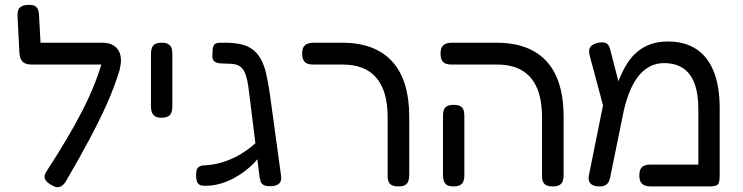

<svg xmlns="http://www.w3.org/2000/svg" viewBox="-20 -758 3061 791"><path d="M197 7Q173 -5 166 -19Q159 -33 171 -51Q217 -122 253.5 -183.5Q290 -245 318.5 -300.5Q347 -356 369 -411Q391 -466 407 -524L474 -473Q451 -398 420 -329Q389 -260 349 -185Q309 -110 255 -17Q249 -5 240.5 3Q232 11 221.5 13Q211 15 197 7ZM472 -470 411 -492H111Q86 -492 74 -503Q62 -514 60 -539L52 -695Q52 -708 55.5 -717.5Q59 -727 70 -732.5Q81 -738 100 -738Q118 -738 126 -732Q134 -726 137.5 -715.5Q141 -705 141 -691L147 -582H401Q433 -582 452 -568Q471 -554 476.5 -528.5Q482 -503 472 -470Z M645 -273Q627 -273 618 -279.5Q609 -286 605.5 -296Q602 -306 602 -318V-538Q602 -550 605.5 -560Q609 -570 618.5 -576Q628 -582 646 -582Q665 -582 674.5 -575.5Q684 -569 687 -559.5Q690 -550 690 -537V-317Q690 -305 686.5 -295Q683 -285 673.5 -279Q664 -273 645 -273Z M1093 9Q1075 9 1066 4Q1057 -1 1054 -10Q1051 -19 1049 -31L1011 -339Q1007 -374 1003 -402Q999 -430 992 -450.5Q985 -471 972 -482Q959 -493 935 -495Q910 -496 894 -496.5Q878 -497 870 -501Q862 -504 858 -511.5Q854 -519 855 -530L856 -553Q857 -569 864.5 -576Q872 -583 895 -582Q899 -582 913 -582Q927 -582 946 -580Q986 -576 1011.5 -560.5Q1037 -545 1052.5 -518.5Q1068 -492 1076.5 -454.5Q1085 -417 1092 -369L1138 -33Q1141 -13 1130 -2Q1119 9 1093 9ZM840 7Q824 8 812.5 6.5Q801 5 795 -3.5Q789 -12 788 -30Q787 -58 795.5 -67.5Q804 -77 825 -77Q849 -78 873.5 -83.5Q898 -89 922 -98.5Q946 -108 970 -122Q994 -136 1016.5 -154.5Q1039 -173 1061 -195L1062 -129Q1046 -107 1027.5 -87.5Q1009 -68 987.5 -52Q966 -36 942.5 -23.5Q919 -11 893.5 -3Q868 5 840 7Z M1622 10Q1604 10 1594.5 5Q1585 0 1581 -9.5Q1577 -19 1577 -29V-274Q1577 -328 1565.5 -369Q1554 -410 1530.5 -437.5Q1507 -465 1472.5 -478.5Q1438 -492 1392 -492H1271Q1257 -492 1247 -495.5Q1237 -499 1231 -509Q1225 -519 1225 -537Q1225 -556 1231 -565Q1237 -574 1247 -578Q1257 -582 1270 -582H1389Q1458 -582 1509.5 -562.5Q1561 -543 1596 -504.5Q1631 -466 1648.5 -409Q1666 -352 1666 -276V-36Q1666 -23 1662.5 -12.5Q1659 -2 1649.5 4Q1640 10 1622 10Z M2258 10Q2240 10 2230.5 5Q2221 0 2217 -9.5Q2213 -19 2213 -29V-274Q2213 -347 2192.5 -395Q2172 -443 2131 -467.5Q2090 -492 2028 -492H1840Q1827 -492 1817 -495.5Q1807 -499 1801 -509Q1795 -519 1795 -537Q1795 -556 1801 -565Q1807 -574 1817 -578Q1827 -582 1839 -582H2025Q2117 -582 2178.5 -547.5Q2240 -513 2271 -445.5Q2302 -378 2302 -276V-36Q2302 -23 2298.5 -12.5Q2295 -2 2285.5 4Q2276 10 2258 10ZM1848 10Q1830 10 1821 4Q1812 -2 1808.5 -12.5Q1805 -23 1805 -35V-282Q1805 -295 1808.5 -305Q1812 -315 1821.5 -320.5Q1831 -326 1849 -326Q1868 -326 1877.5 -320Q1887 -314 1890 -304Q1893 -294 1893 -281V-34Q1893 -22 1889.5 -12Q1886 -2 1876.5 4Q1867 10 1848 10Z M2945 -312V-35Q2945 -16 2942 -6.5Q2939 3 2930 6.5Q2921 10 2902 10H2659Q2647 10 2636.5 6Q2626 2 2620 -7.5Q2614 -17 2614 -35Q2614 -54 2620 -63.5Q2626 -73 2636.5 -76.5Q2647 -80 2660 -80H2857V-309Q2857 -374 2840.5 -416Q2824 -458 2792.5 -478Q2761 -498 2716 -498Q2683 -498 2656 -483.5Q2629 -469 2609 -443Q2589 -417 2574.5 -381.5Q2560 -346 2550 -303L2496 -38Q2494 -25 2490 -14Q2486 -3 2476.5 3.5Q2467 10 2450 10Q2424 10 2413 -1.5Q2402 -13 2406 -35L2477 -387L2509 -366Q2519 -403 2533 -436.5Q2547 -470 2564.5 -497.5Q2582 -525 2606 -545Q2630 -565 2660.5 -576Q2691 -587 2732 -587Q2800 -587 2847.5 -556.5Q2895 -526 2920 -464.5Q2945 -403 2945 -312ZM2475 -284 2411 -523Q2407 -537 2407 -548Q2407 -559 2414.5 -567.5Q2422 -576 2441 -581Q2464 -586 2475 -581Q2486 -576 2490 -565.5Q2494 -555 2496 -546L2543 -363Z"/></svg>

Font: Fredoka Light
Style: Regular
Weight: 400
Version: Version 2.001